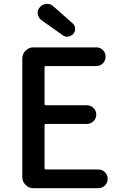

<svg xmlns="http://www.w3.org/2000/svg" viewBox="-20 -984 640 1004"><path d="M154.3 0Q130.9 0 113.8 -17.1Q96.7 -34.2 96.7 -57.6V-678.7Q96.7 -702.1 113.8 -719.2Q130.9 -736.3 154.3 -736.3H483.4Q503.9 -736.3 518.1 -722.2Q532.2 -708 532.2 -687.5Q532.2 -667 518.1 -652.8Q503.9 -638.7 483.4 -638.7H220.7Q212.9 -638.7 212.9 -631.8V-441.4Q212.9 -433.6 220.7 -433.6H433.6Q454.1 -433.6 468.8 -419.4Q483.4 -405.3 483.4 -384.8Q483.4 -364.3 468.8 -350.1Q454.1 -335.9 433.6 -335.9H220.7Q212.9 -335.9 212.9 -329.1V-105.5Q212.9 -97.7 220.7 -97.7H494.1Q514.6 -97.7 528.8 -83.5Q543 -69.3 543 -48.8Q543 -28.3 528.8 -14.2Q514.6 0 494.1 0ZM363.3 -806.6Q352.5 -794.9 335.9 -793Q334 -792 331.1 -792Q317.4 -792 306.6 -800.8L196.3 -878.9Q180.7 -890.6 177.7 -911.1Q176.8 -914.1 176.8 -917Q176.8 -933.6 188.5 -946.3Q201.2 -961.9 221.7 -963.9Q223.6 -963.9 225.6 -963.9Q244.1 -963.9 257.8 -952.1L360.4 -861.3Q373 -849.6 373 -832Q373 -818.4 363.3 -806.6Z"/></svg>

Font: Gen Jyuu Gothic Medium
Style: Regular
Weight: 500
Designer: [Source Han Sans]
Ryoko NISHIZUKA  (kana & ideographs); Paul D. Hunt (Latin, Greek & Cyrillic); Wenlong ZHANG  (bopomofo
Version: Version 1.002.20150607